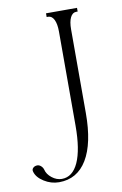

<svg xmlns="http://www.w3.org/2000/svg" viewBox="-79 -691 472 745"><g transform="rotate(-10 157.5 -318.0)"><path d="M278.3 -644.5V-629.9H272.5Q257.8 -629.9 249.5 -613Q241.2 -596.2 241.2 -566.4V-236.3Q241.2 -117.2 202.9 -53.7Q164.6 9.8 92.8 9.8Q61.5 9.8 33.7 -7.8Q5.9 -25.4 0 -48.8Q-2.4 -57.1 3.9 -63.2Q10.3 -69.3 20.5 -69.3Q27.8 -69.3 34.7 -63.2Q41.5 -57.1 43.9 -48.8Q48.3 -29.8 66.7 -15.4Q85 -1 105.5 -1Q147.9 -1 170.7 -51Q193.4 -101.1 193.4 -195.3V-566.4Q193.4 -596.2 185.1 -613Q176.8 -629.9 162.1 -629.9H156.2V-644.5H193.4H216.8H241.2Z"/></g></svg>

Font: Elaris
Style: Regular
Weight: 500
Version: Version 1.0